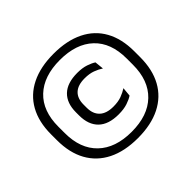

<svg xmlns="http://www.w3.org/2000/svg" viewBox="-151 -854 1071 1071"><g transform="rotate(-45 384.0 -319.0)"><path d="M383.5 13.5Q279 13.5 205.8 -23.2Q132.5 -60 94 -129.5Q55.5 -199 55.5 -298V-344Q55.5 -442 94 -511Q132.5 -580 205.8 -616.2Q279 -652.5 383.5 -652.5Q488 -652.5 561.5 -616.2Q635 -580 673.2 -511Q711.5 -442 711.5 -344V-298Q711.5 -199 673.2 -129.5Q635 -60 561.5 -23.2Q488 13.5 383.5 13.5ZM401 -156Q321.5 -156 281 -195.5Q240.5 -235 240.5 -308.5V-333Q240.5 -405.5 281 -444.5Q321.5 -483.5 401 -483.5Q441 -483.5 469.5 -473.8Q498 -464 514.5 -453L520 -399.5Q500 -413 473 -423Q446 -433 408.5 -433Q355 -433 328 -407.5Q301 -382 301 -333.5V-308.5Q301 -260 328.8 -233.8Q356.5 -207.5 411 -207.5Q449 -207.5 475.8 -217.5Q502.5 -227.5 523 -241L518 -187.5Q500.5 -175.5 471.5 -165.8Q442.5 -156 401 -156ZM383.5 -36Q511.5 -36 582.2 -104Q653 -172 653 -296V-345.5Q653 -469.5 582.2 -536.2Q511.5 -603 383.5 -603Q256 -603 185.2 -536.2Q114.5 -469.5 114.5 -345.5V-296Q114.5 -172 185.2 -104Q256 -36 383.5 -36Z"/></g></svg>

Font: Anek Gujarati SemiExpanded
Style: Regular
Weight: 400
Width: 6
Designer: Mrunmayee Ghaisas (Gujarati), Yesha Goshar (Latin)
Foundry: Ek Type
Version: Version 1.003